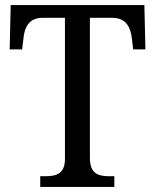

<svg xmlns="http://www.w3.org/2000/svg" viewBox="-20 -734 609 754"><path d="M138 0H429V-42H409C367 -42 333 -51 333 -114V-664H421C476 -664 493 -626 498 -582L503 -540H551L547 -714H22L18 -540H67L72 -582C76 -626 93 -664 147 -664H235V-109C235 -50 199 -42 158 -42H138Z"/></svg>

Font: Noto Serif Lao SemiCondensed
Style: Regular
Weight: 400
Width: 4
Designer: Monotype Design Team
Foundry: Monotype Imaging Inc.
Version: Version 2.003